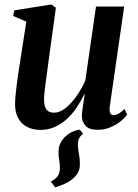

<svg xmlns="http://www.w3.org/2000/svg" viewBox="-20 -554 598 835"><path d="M327 10 341.5 27Q329 37 323.5 49.2Q318 61.5 319 81Q320 101.5 323.8 118.5Q327.5 135.5 327.5 161Q327.5 187 312.8 206.5Q298 226 273.5 239.2Q249 252.5 219.5 260.5L201 235Q218 228 229.2 214Q240.5 200 240.5 177.5Q240.5 158 237.5 143.2Q234.5 128.5 234.5 105.5Q234.5 85.5 242.8 68.8Q251 52 264.5 39.5Q278 27 294.2 19.5Q310.5 12 327 10ZM156 11Q123.5 11 98.5 -1.8Q73.5 -14.5 59.5 -39.5Q45.5 -64.5 45.5 -101Q45.5 -116 47.5 -138.5Q49.5 -161 52.8 -186.2Q56 -211.5 59.5 -235.2Q63 -259 66 -276.5L94.5 -460L37.5 -484.5L42 -509L203 -534.5L223 -520.5L190.5 -283Q188 -263.5 184.8 -240.2Q181.5 -217 178.5 -194.2Q175.5 -171.5 173.5 -152.8Q171.5 -134 171.5 -123.5Q171.5 -102.5 176 -89.5Q180.5 -76.5 190.2 -70.2Q200 -64 215.5 -64Q239.5 -64 264.8 -83.8Q290 -103.5 312.5 -135.5Q335 -167.5 351 -203.5L397.5 -525.5H520L457 -88Q455 -70.5 459.8 -61.8Q464.5 -53 474 -53Q483.5 -53 495.5 -59.5Q507.5 -66 521.5 -80L533 -56Q523.5 -42 504.8 -26.8Q486 -11.5 460.5 -0.5Q435 10.5 405 10.5Q368.5 10.5 352.5 -6.5Q336.5 -23.5 336 -49Q336 -53 337 -63.8Q338 -74.5 340 -88.5Q342 -102.5 344.2 -117.2Q346.5 -132 348.5 -143.5L346.5 -144Q332 -114 313.2 -86Q294.5 -58 270.5 -36.2Q246.5 -14.5 218 -1.8Q189.5 11 156 11Z"/></svg>

Font: Merriweather 96pt SemiBold
Style: Italic
Weight: 600
Italic angle: -7.8°
Version: Version 2.101